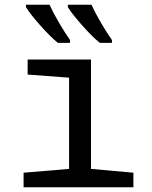

<svg xmlns="http://www.w3.org/2000/svg" viewBox="-20 -786 640 806"><path d="M79 -61 270 -77V-460L96 -473V-536H362V-77L540 -61V0H79ZM89 -756V-766H188Q204 -731 229 -688.5Q254 -646 274 -618V-606H223Q191 -632 148.5 -680Q106 -728 89 -756ZM265 -756V-766H364Q380 -731 405 -688.5Q430 -646 450 -618V-606H399Q367 -632 324.5 -680Q282 -728 265 -756Z"/></svg>

Font: Noto Sans Mono UI
Style: Regular
Weight: 400
Monospace: yes
Designer: Monotype Design team
Foundry: Monotype Imaging Inc.
Version: Version 1.000